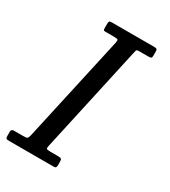

<svg xmlns="http://www.w3.org/2000/svg" viewBox="-230 -842 829 935"><g transform="rotate(30 184.5 -375.0)"><path d="M-46 -17V-41Q-46 -55 -31 -55H21Q38 -55 43 -58Q48 -61 51.5 -75.5L184 -674Q187 -688.5 183.2 -691.8Q179.5 -695 161 -695H115Q105 -695 103.5 -698Q102 -701 102 -710.5V-732Q102 -743.5 105 -746.8Q108 -750 119 -750H356.5Q367 -750 370.8 -747.2Q374.5 -744.5 374.5 -733V-711Q374.5 -700 370.5 -697.5Q366.5 -695 355.5 -695H306Q290 -695 288.2 -690.2Q286.5 -685.5 284 -673L152.5 -75Q149 -60.5 153.5 -57.8Q158 -55 176 -55H217Q232.5 -55 235.8 -50.5Q239 -46 239 -30V-19Q239 -8 236.2 -4Q233.5 0 223 0H-27Q-39 0 -42.5 -3Q-46 -6 -46 -17Z"/></g></svg>

Font: Besley* Narrow
Style: Italic
Weight: 400
Width: 4
Italic angle: -13°
Designer: Owen Earl
Foundry: indestructible type*
Version: Version 3.000; ttfautohint (v1.8.3)